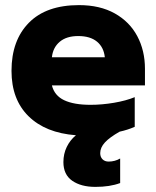

<svg xmlns="http://www.w3.org/2000/svg" viewBox="-20 -515 612 751"><path d="M547 -181H183Q193 -141 231 -123Q269 -105 334 -105Q379 -105 426 -113Q473 -121 507 -135V-19Q480 -7 448 0Q409 22 390.5 42Q372 62 372 84Q372 99 381 108Q390 117 405 117Q429 117 450 105V201Q410 216 353 216Q297 216 262.5 192Q228 168 228 119Q228 87 241 60Q254 33 277 14Q158 5 91.5 -60.5Q25 -126 25 -238Q25 -357 93 -426Q161 -495 289 -495Q371 -495 429 -462.5Q487 -430 517 -373.5Q547 -317 547 -246ZM390 -291Q386 -330 359.5 -352Q333 -374 286 -374Q240 -374 213.5 -351.5Q187 -329 183 -291Z"/></svg>

Font: Readiness
Style: Bold
Weight: 700
Designer: Katatrad Team
Foundry: CadsonDemak
Version: Version 1.00;January 16, 2020;FontCreator 12.0.0.2550 64-bit